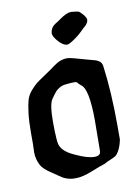

<svg xmlns="http://www.w3.org/2000/svg" viewBox="-71 -643 482 677"><g transform="rotate(-10 170.0 -305.0)"><path d="M267.6 -534.2Q262.7 -530.3 252 -519.5Q241.2 -508.8 232.4 -502.9Q206.1 -483.4 197.3 -483.4Q184.6 -483.4 168 -501Q150.4 -520.5 150.4 -532.2Q150.4 -533.2 150.9 -535.2Q151.4 -537.1 151.4 -538.1Q152.3 -543 154.3 -546.9Q156.2 -550.8 158.2 -553.7Q160.2 -556.6 164.6 -560.1Q168.9 -563.5 171.4 -564.9Q173.8 -566.4 180.2 -570.3Q186.5 -574.2 188.5 -576.2Q214.8 -594.7 228.5 -594.7H232.4Q252.9 -592.8 256.8 -591.3Q260.7 -589.8 271.5 -578.1Q282.2 -565.4 282.2 -558.6Q282.2 -545.9 267.6 -534.2ZM169.9 -346.7Q156.2 -345.7 146 -339.8Q135.7 -334 130.4 -327.6Q125 -321.3 113.3 -304.7Q100.6 -288.1 100.6 -222.7Q100.6 -207 101.1 -190.4Q101.6 -173.8 102.5 -163.1L103.5 -152.3Q106.4 -118.2 157.2 -96.7Q198.2 -77.1 224.6 -77.1Q246.1 -77.1 246.1 -94.7Q246.1 -113.3 246.6 -149.9Q247.1 -186.5 247.1 -203.1Q247.1 -316.4 220.7 -334Q216.8 -336.9 214.4 -339.4Q211.9 -341.8 210.9 -343.3Q210 -344.7 208.5 -346.2Q207 -347.7 205.1 -348.1Q203.1 -348.6 199.2 -348.6Q184.6 -348.6 169.9 -346.7ZM140.6 -418.9Q164.1 -436.5 189.5 -436.5Q200.2 -436.5 259.8 -418.9Q262.7 -418 272.5 -415.5Q282.2 -413.1 286.6 -411.6Q291 -410.2 296.9 -406.7Q302.7 -403.3 305.7 -398.4Q308.6 -393.6 309.6 -386.7Q322.3 -291 322.3 -171.9V-149.4V-122.1Q317.4 -98.6 309.6 -84.5Q301.8 -70.3 295.4 -66.4Q289.1 -62.5 275.9 -57.1Q262.7 -51.8 254.9 -46.9Q241.2 -43 206.1 -28.8Q170.9 -14.6 147.5 -14.6H134.8Q124 -15.6 114.3 -19Q104.5 -22.5 99.6 -25.4Q94.7 -28.3 83 -36.6Q71.3 -44.9 66.4 -47.9Q36.1 -67.4 28.3 -83Q16.6 -105.5 16.6 -129.9Q16.6 -134.8 17.1 -145Q17.6 -155.3 17.6 -161.1V-167V-199.2Q17.6 -240.2 21 -268.6Q24.4 -296.9 29.3 -314.5Q34.2 -332 46.9 -346.7Q59.6 -361.3 68.8 -368.7Q78.1 -376 101.6 -391.6Q125 -407.2 140.6 -418.9Z"/></g></svg>

Font: Isabella
Style: Medium
Weight: 500
Designer: John Stracke
Version: Version 001.202